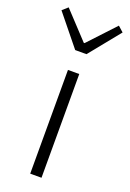

<svg xmlns="http://www.w3.org/2000/svg" viewBox="-184 -873 626 927"><g transform="rotate(20 129.0 -409.0)"><path d="M100 0H158V-533H100ZM100 -635H158L286 -793L258 -818L131 -682H127L0 -818L-28 -793Z"/></g></svg>

Font: Noto Sans T Chinese Light
Style: Regular
Weight: 300
Designer: Ryoko NISHIZUKA (kana & ideographs); Paul D. Hunt (Latin, Greek & Cyrillic); Wenlong ZHANG (bopomofo); Sandoll Communica
Foundry: Adobe Systems Incorporated
Version: Version 1.000;PS 1;hotconv 1.0.78;makeotf.lib2.5.61930